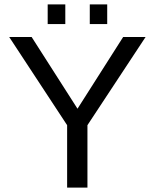

<svg xmlns="http://www.w3.org/2000/svg" viewBox="-20 -857 707 877"><path d="M379.4 -285.2V0H286.6V-285.2L22 -688H124.5L334 -360.4L542.5 -688H645ZM469.7 -836.9V-747.1H390.1V-836.9ZM278.3 -836.9V-747.1H197.8V-836.9Z"/></svg>

Font: Arimo Nerd Font
Style: Regular
Weight: 400
Designer: Steve Matteson
Foundry: Monotype Imaging Inc.
Version: Version 1.33;Nerd Fonts 3.2.1